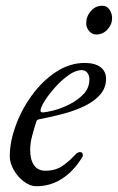

<svg xmlns="http://www.w3.org/2000/svg" viewBox="-20 -633 410 668"><path d="M106 15Q85 15 63.5 -1Q42 -17 28 -41.5Q14 -66 14 -89Q14 -139 34.5 -195.5Q55 -252 91 -301.5Q127 -351 174.5 -382.5Q222 -414 275 -414Q310 -414 329.5 -399.5Q349 -385 349 -359Q349 -328 329.5 -305Q310 -282 277 -265.5Q244 -249 203.5 -238Q163 -227 121 -219Q115 -218 111.5 -216.5Q108 -215 106 -209Q99 -187 92 -161Q85 -135 85 -112Q85 -77 98.5 -58Q112 -39 138 -39Q174 -39 199 -57Q224 -75 240 -93Q250 -104 258 -104Q268 -104 268 -94Q268 -93 268 -90.5Q268 -88 266 -86Q246 -53 221 -30.5Q196 -8 167.5 3.5Q139 15 106 15ZM128 -242Q139 -242 165.5 -248.5Q192 -255 221 -269.5Q250 -284 270.5 -305.5Q291 -327 291 -357Q291 -370 284 -379.5Q277 -389 264 -389Q243 -389 218.5 -371.5Q194 -354 172 -329.5Q150 -305 135.5 -282Q121 -259 121 -248Q121 -242 128 -242ZM315 -513Q300 -513 290 -525Q280 -537 280 -552Q280 -576 296 -594.5Q312 -613 336 -613Q352 -613 361 -599.5Q370 -586 370 -570Q370 -548 354 -530.5Q338 -513 315 -513Z"/></svg>

Font: EB Garamond
Style: Italic
Weight: 400
Italic angle: -17.2°
Designer: Georg Duffner and Octavio Pardo
Foundry: Georg Duffner
Version: Version 1.001